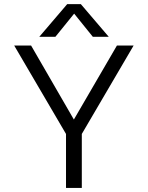

<svg xmlns="http://www.w3.org/2000/svg" viewBox="-20 -923 726 943"><path d="M172.9 -742.2 310.1 -902.8H377L514.2 -742.2H436L344.2 -856L252 -742.2ZM304.2 0V-265.1L49.8 -699.2H132.8L342.8 -335.9L554.2 -699.2H636.2L381.8 -265.1V0Z"/></svg>

Font: Prompt Light
Style: Regular
Weight: 300
Designer: Katatrad Team
Foundry: CadsonDemak
Version: Version 1.000;PS 001.000;hotconv 1.0.88;makeotf.lib2.5.64775